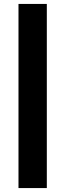

<svg xmlns="http://www.w3.org/2000/svg" viewBox="-20 -746 332 976"><path d="M74 210V-726H218V210Z"/></svg>

Font: Archivo Expanded Black
Style: Regular
Weight: 900
Width: 7
Designer: Hector Gatti
Foundry: Omnibus-Type
Version: Version 2.001